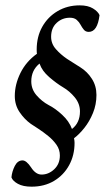

<svg xmlns="http://www.w3.org/2000/svg" viewBox="-20 -657 417 728"><path d="M99.6 50.8Q67.4 50.8 47.9 40Q28.3 29.3 23.4 15.6Q25.4 -6.8 36.1 -27.8Q46.9 -48.8 65.4 -48.8Q80.1 -48.8 97.7 -22.5Q115.2 4.9 137.7 4.9Q164.1 4.9 185.5 -15.1Q207 -35.2 207 -67.4Q207 -89.8 194.3 -107.9Q181.6 -126 163.1 -141.1Q144.5 -156.2 126.5 -168Q108.4 -179.7 96.7 -187.5Q72.3 -205.1 54.2 -231.9Q36.1 -258.8 36.1 -293Q36.1 -336.9 57.6 -380.4Q79.1 -423.8 120.1 -453.1Q119.1 -457 119.1 -468.8Q119.1 -517.6 140.1 -555.2Q161.1 -592.8 198.2 -614.7Q235.4 -636.7 282.2 -636.7Q313.5 -636.7 332.5 -625Q351.6 -613.3 357.4 -599.6Q349.6 -536.1 316.4 -536.1Q304.7 -536.1 297.9 -544.4Q291 -552.7 285.6 -563Q280.3 -573.2 271 -581.5Q261.7 -589.8 245.1 -589.8Q215.8 -589.8 194.8 -570.3Q173.8 -550.8 173.8 -517.6Q173.8 -491.2 191.9 -470.7Q210 -450.2 234.4 -433.6L285.2 -401.4Q311.5 -384.8 328.6 -357.9Q345.7 -331.1 345.7 -296.9Q345.7 -260.7 332.5 -228.5Q319.3 -196.3 299.8 -171.9Q280.3 -147.5 260.7 -132.8Q261.7 -127.9 262.2 -123.5Q262.7 -119.1 262.7 -115.2Q262.7 -68.4 242.2 -30.8Q221.7 6.8 185.1 28.8Q148.4 50.8 99.6 50.8ZM252.9 -168Q283.2 -191.4 283.2 -234.4Q283.2 -263.7 263.7 -287.6Q244.1 -311.5 218.8 -326.2Q194.3 -340.8 167 -364.3Q139.6 -387.7 129.9 -416Q98.6 -390.6 98.6 -348.6Q98.6 -318.4 118.7 -295.4Q138.7 -272.5 164.1 -258.8Q189.5 -246.1 215.8 -221.7Q242.2 -197.3 252.9 -168Z"/></svg>

Font: Crimson Text SemiBold
Style: Italic
Weight: 600
Italic angle: -11°
Designer: Sebastian Kosch
Foundry: Sebastian Kosch
Version: Version 1.100; ttfautohint (v1.8.4)